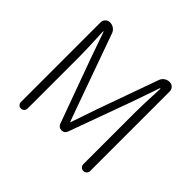

<svg xmlns="http://www.w3.org/2000/svg" viewBox="-171 -928 1128 1128"><g transform="rotate(45 393.0 -364.5)"><path d="M106.4 -27.3V-689.5Q106.4 -706.1 118.2 -717.3Q129.9 -728.5 146.5 -728.5Q164.1 -728.5 178.7 -718.3Q193.4 -708 199.2 -691.4L335.9 -309.6L392.6 -152.3Q392.6 -150.4 395 -150.4Q397.5 -150.4 397.5 -152.3Q408.2 -182.6 427.7 -240.7Q447.3 -298.8 451.2 -309.6L587.9 -691.4Q593.8 -708 608.4 -718.3Q623 -728.5 640.6 -728.5Q657.2 -728.5 668.9 -717.3Q680.7 -706.1 680.7 -689.5V-28.3Q680.7 -16.6 672.4 -8.3Q664.1 0 652.3 0Q640.6 0 632.3 -8.3Q624 -16.6 624 -28.3V-461.9Q624 -520.5 630.9 -661.1Q630.9 -663.1 628.9 -663.1Q627 -663.1 626 -661.1L570.3 -500L424.8 -100.6Q417 -78.1 393.1 -78.1Q369.1 -78.1 360.4 -100.6L214.8 -500L158.2 -661.1Q158.2 -663.1 156.2 -663.1Q154.3 -663.1 154.3 -661.1Q161.1 -520.5 161.1 -461.9V-27.3Q161.1 -15.6 152.8 -7.8Q144.5 0 133.3 0Q122.1 0 114.3 -7.8Q106.4 -15.6 106.4 -27.3Z"/></g></svg>

Font: irohamaru Light
Style: Regular
Weight: 200
Designer: [Source Han Sans]
Ryoko NISHIZUKA  (kana & ideographs); Paul D. Hunt (Latin, Greek & Cyrillic); Wenlong ZHANG  (bopomofo
Version: Version 1.01